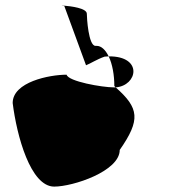

<svg xmlns="http://www.w3.org/2000/svg" viewBox="-20 -684 629 712"><path d="M27 -302C42 -181 93 8 181 8C251 8 424 -49 424 -128C502 -240 496 -283 409 -360H402C359 -360 233 -382 227 -407C163 -407 27 -380 27 -302ZM218 -664C204 -664 207 -663 218 -663ZM218 -663 299 -442C315 -448 339 -464 368 -474C373 -474 378 -475 383 -475C371 -499 356 -514 338 -514H334C308 -514 302 -618 302 -633C302 -654 242 -661 218 -663ZM383 -475C397 -446 404 -405 404 -365L409 -360C490 -366 512 -476 383 -475Z"/></svg>

Font: Ampere
Style: SCCnd
Weight: 400
Version: Version 1